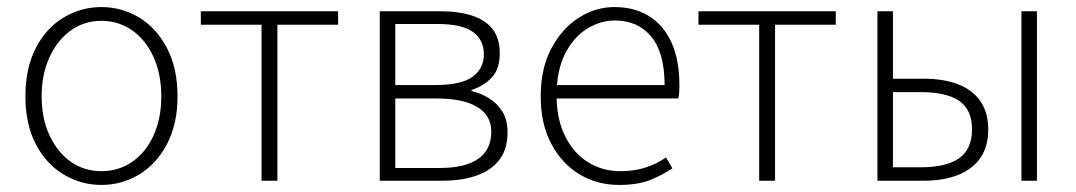

<svg xmlns="http://www.w3.org/2000/svg" viewBox="-20 -512 3050 544"><path d="M267 12Q210 12 160.5 -17.5Q111 -47 81.5 -103.5Q52 -160 52 -239Q52 -319 81.5 -376Q111 -433 160.5 -462.5Q210 -492 267 -492Q325 -492 374 -462.5Q423 -433 453 -376Q483 -319 483 -239Q483 -160 453 -103.5Q423 -47 374 -17.5Q325 12 267 12ZM267 -27Q316 -27 354.5 -53.5Q393 -80 415 -128Q437 -176 437 -239Q437 -302 415 -350.5Q393 -399 354.5 -426Q316 -453 267 -453Q219 -453 181 -426Q143 -399 120.5 -350.5Q98 -302 98 -239Q98 -176 120.5 -128Q143 -80 181 -53.5Q219 -27 267 -27Z M721 0V-442H549V-480H938V-442H766V0Z M1056 0V-480H1229Q1281 -480 1318.5 -467.5Q1356 -455 1376 -429Q1396 -403 1396 -361Q1396 -316 1373 -292Q1350 -268 1316 -257V-254Q1342 -248 1365 -234Q1388 -220 1403 -196.5Q1418 -173 1418 -137Q1418 -90 1395.5 -60Q1373 -30 1331.5 -15Q1290 0 1234 0ZM1100 -271H1212Q1287 -271 1319 -294.5Q1351 -318 1351 -358Q1351 -399 1320 -421.5Q1289 -444 1220 -444H1100ZM1100 -36H1225Q1298 -36 1335 -62Q1372 -88 1372 -139Q1372 -185 1332 -209Q1292 -233 1217 -233H1100Z M1734 12Q1672 12 1622 -18Q1572 -48 1542 -104.5Q1512 -161 1512 -239Q1512 -318 1542 -374.5Q1572 -431 1619.5 -461.5Q1667 -492 1721 -492Q1778 -492 1819.5 -466Q1861 -440 1883 -390.5Q1905 -341 1905 -270Q1905 -262 1904.5 -252.5Q1904 -243 1902 -233H1539V-271H1863Q1863 -363 1825 -408.5Q1787 -454 1722 -454Q1682 -454 1644 -431Q1606 -408 1581.5 -360.5Q1557 -313 1557 -241Q1557 -175 1581 -126.5Q1605 -78 1646 -52.5Q1687 -27 1738 -27Q1777 -27 1809.5 -37.5Q1842 -48 1867 -66L1885 -35Q1857 -16 1822 -2Q1787 12 1734 12Z M2131 0V-442H1959V-480H2348V-442H2176V0Z M2466 0V-480H2510V-289H2597Q2654 -289 2695 -273Q2736 -257 2758 -225Q2780 -193 2780 -145Q2780 -97 2758 -65Q2736 -33 2695 -16.5Q2654 0 2597 0ZM2510 -38H2588Q2662 -38 2698 -64Q2734 -90 2734 -146Q2734 -201 2698 -226Q2662 -251 2588 -251H2510ZM2874 0V-480H2918V0Z"/></svg>

Font: Source Sans 3 Light
Style: Regular
Weight: 300
Designer: Paul D. Hunt
Foundry: Adobe
Version: Version 3.052;hotconv 1.1.0;makeotfexe 2.6.0